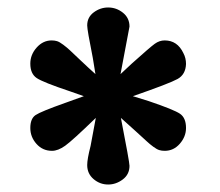

<svg xmlns="http://www.w3.org/2000/svg" viewBox="-20 -768 587 513"><path d="M61 -426Q61 -451 75 -460.5Q89 -470 154 -493Q185 -504 204 -511L167 -524Q95 -548 78 -559.5Q61 -571 61 -598Q61 -622 78 -641Q95 -660 118 -660Q126 -660 132.5 -658Q139 -656 149 -648.5Q159 -641 167 -633.5Q175 -626 195.5 -606.5Q216 -587 235 -570L228 -613Q213 -688 213 -700Q213 -722 230.5 -735Q248 -748 269 -748Q291 -748 308.5 -734Q326 -720 326 -697Q326 -695 302 -570L332 -598Q381 -642 393.5 -651Q406 -660 420 -660Q454 -660 470 -626Q477 -613 477 -597Q476 -569 454.5 -557Q433 -545 335 -511L377 -498Q445 -475 461 -464Q477 -453 477 -426Q477 -403 460.5 -384Q444 -365 420 -365Q412 -365 405.5 -367Q399 -369 389.5 -376Q380 -383 372 -390.5Q364 -398 343 -417Q322 -436 303 -453Q326 -335 326 -325Q326 -302 308 -288.5Q290 -275 269 -275Q247 -275 230 -289.5Q213 -304 213 -327Q213 -343 222 -378L236 -453Q173 -392 154 -378.5Q135 -365 119 -365Q94 -365 77.5 -383.5Q61 -402 61 -426Z"/></svg>

Font: Coval
Style: Heavy
Weight: 900
Foundry: Context Ltd
Version: Version 001.000